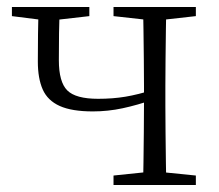

<svg xmlns="http://www.w3.org/2000/svg" viewBox="-20 -528 625 548"><path d="M245 -210Q185 -210 150.5 -225.5Q116 -241 102 -272.5Q88 -304 88 -352Q88 -393 88.5 -431.5Q89 -470 90 -508H151Q149 -468 148.5 -433Q148 -398 148 -356Q148 -294 172 -270Q196 -246 260 -246Q302 -246 338 -252Q374 -258 418 -272V-244Q372 -228 330 -219Q288 -210 245 -210ZM388 0Q389 -24 389.5 -64.5Q390 -105 390.5 -150.5Q391 -196 391 -233V-283Q391 -316 390.5 -359.5Q390 -403 389.5 -443.5Q389 -484 388 -508H455Q454 -484 453.5 -443.5Q453 -403 452.5 -359.5Q452 -316 452 -283V-226Q452 -192 452.5 -148.5Q453 -105 453.5 -64.5Q454 -24 455 0ZM14 -482V-508H235V-482L130 -470H109ZM304 0V-27L410 -38H430L539 -27V0ZM304 -482V-508H539V-482L432 -470H412Z"/></svg>

Font: Noto Serif KR ExtraLight
Style: Regular
Weight: 200
Designer: Ryoko NISHIZUKA 西塚涼子 (kana & ideographs); Frank Grießhammer (Latin, Greek & Cyrillic); Wenlong ZHANG 张文龙 (bopomofo); San
Foundry: Adobe
Version: Version 2.002-H1;hotconv 1.1.0;makeotfexe 2.6.0